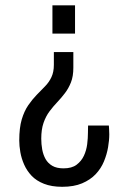

<svg xmlns="http://www.w3.org/2000/svg" viewBox="-20 -547 486 739"><path d="M219.4 172Q178.6 172 149.3 160.4Q120 148.9 101.7 129.6Q83.5 110.3 73 86.6Q62.5 62.9 58.3 38.7Q54.1 14.6 54.1 -6.1Q54.1 -54.8 63.6 -87Q73.1 -119.2 88.6 -141.7Q104.1 -164.2 120.9 -181.5Q137.7 -198.8 153.2 -214.6Q168.8 -230.4 178 -250.1Q187.3 -269.8 187.3 -297.5V-346.5H262.3V-286.6Q262.3 -253.2 253.1 -230Q243.9 -206.7 229.9 -188.5Q216 -170.2 200.6 -154Q185.1 -137.7 170.7 -118.6Q156.3 -99.4 147.5 -73.9Q138.8 -48.5 138.8 -13.4Q138.8 8 142.5 28.5Q146.3 48.9 155.4 65.2Q164.6 81.4 181.3 91.2Q198 101 224.5 101Q256.5 101 274.9 87Q293.4 73 303 52.3Q312.6 31.6 315.6 7.9Q318.5 -15.9 318.5 -36.4Q318.5 -43.4 318.7 -50.4Q319 -57.4 319 -63.9H399Q399 -60.8 399.8 -52Q400.6 -43.2 400.6 -30.2Q400.6 -6.8 395.9 20.2Q391.3 47.1 380.1 74.3Q368.9 101.5 348.3 123.4Q327.6 145.2 296 158.6Q264.4 172 219.4 172ZM181.8 -417.6V-526.5H268.8V-417.6Z"/></svg>

Font: Archivo SemiBold Condensed
Style: Regular
Weight: 600
Width: 3
Version: Version 2.001